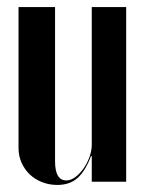

<svg xmlns="http://www.w3.org/2000/svg" viewBox="-20 -515 411 544"><path d="M238 -72.8H240V-42.8V0H337.5V-495H240V-105.5Q240 -88 233.5 -70.1Q227 -52.2 216.6 -37.5Q206.2 -22.8 193.4 -13.2Q180.5 -3.8 167.8 -3.8Q152.2 -3.8 144.1 -17.1Q136 -30.5 136 -57.8V-495H32.5V-95.2Q32.5 -73.5 41 -54.2Q49.5 -35 64.2 -20.9Q79 -6.8 99.2 1.1Q119.5 9 142.5 9Q177.2 9 199.2 -10.2Q221.2 -29.5 238 -72.8Z"/></svg>

Font: Moniqa Black
Style: Regular
Weight: 900
Designer: Rajesh Rajput
Foundry: Rajesh Rajput
Version: Version 1.000